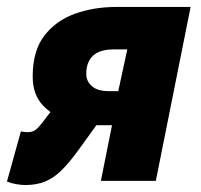

<svg xmlns="http://www.w3.org/2000/svg" viewBox="-30 -520 578 552"><path d="M260 0 292 -160H248Q205 -160 162.5 -174Q120 -188 92 -218.5Q64 -249 64 -300Q64 -374 97.5 -417.5Q131 -461 185.5 -480.5Q240 -500 304 -500H518L418 0ZM282 -258H310L336 -378H298Q256 -378 237 -359.5Q218 -341 218 -308Q218 -286 234.5 -272Q251 -258 282 -258ZM168 -268 302 -236 198 -92Q170 -53 147 -30.5Q124 -8 99.5 2Q75 12 42 12Q32 12 17 9.5Q2 7 -10 2L30 -142Q38 -141 42 -140.5Q46 -140 50 -140Q67 -140 78 -151.5Q89 -163 112 -194Z"/></svg>

Font: Source Sans 3 Black
Style: Italic
Weight: 900
Italic angle: -11°
Designer: Paul D. Hunt
Foundry: Adobe
Version: Version 3.052;hotconv 1.1.0;makeotfexe 2.6.0